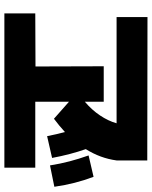

<svg xmlns="http://www.w3.org/2000/svg" viewBox="75 -806 714 904"><g transform="rotate(90 432.0 -354.0)"><path d="M43 -163.1 293 -164.1 292 -485.4H459V-396.5Q497.6 -429.2 523.4 -467.8Q549.3 -506.3 560.5 -545.9H60.5V-691.4L735.4 -690.4V-545.9Q725.1 -469.2 682.1 -400.9Q707.5 -328.6 723.6 -242.2L621.1 -218.8Q612.3 -263.7 601.6 -302.7Q571.3 -274.9 539.1 -251L459 -321.8V-163.1H769.5V-17.6H43ZM711.9 -414.1 812.5 -437.5Q845.2 -352.1 859.4 -252.9L758.8 -232.4Q751 -281.2 739.7 -324.2Q728.5 -367.2 711.9 -414.1Z"/></g></svg>

Font: Pretendard GOV Black
Style: Regular
Weight: 900
Designer: Base glyphs from Inter by Rasmus Andersson; Hangeul glyphs from Noto Sans CJK(Source Han Sans) by Jang Soo-young and Kan
Foundry: Kil Hyung-jin
Version: Version 1.309